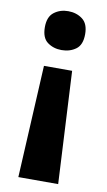

<svg xmlns="http://www.w3.org/2000/svg" viewBox="-84 -598 450 811"><g transform="rotate(10 141.0 -192.5)"><path d="M80.2 -311.1H201L226 170.4H55.2ZM228.3 -472.9Q228.3 -426.9 202.7 -408.3Q177.1 -389.6 141.2 -389.6Q106.6 -389.6 81.1 -408.3Q55.5 -426.9 55.5 -472.9Q55.5 -517.7 81.1 -537Q106.6 -556.4 141.2 -556.4Q177.1 -556.4 202.7 -537Q228.3 -517.7 228.3 -472.9Z"/></g></svg>

Font: Noto Sans Khmer UI
Style: Regular
Weight: 400
Designer: Danh Hong and the Monotype Design Team
Foundry: Monotype Imaging Inc.
Version: Version 2.002